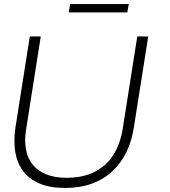

<svg xmlns="http://www.w3.org/2000/svg" viewBox="-20 -910 840 947"><path d="M301 17Q226 17 174.5 -5Q123 -27 93.5 -67Q64 -107 55 -161Q51 -187 51 -215Q51 -246 56 -280L127 -730H181L109 -273Q104 -244 104 -219Q104 -196 108 -175Q115 -131 140 -99.5Q165 -68 207 -50.5Q249 -33 309 -33Q370 -33 417.5 -50Q465 -67 499.5 -98.5Q534 -130 555 -174.5Q576 -219 585 -273L657 -730H711L640 -280Q630 -215 604 -161Q578 -107 536 -67Q494 -27 435 -5Q376 17 301 17ZM319 -849 326 -890H615L608 -849Z"/></svg>

Font: Sora ExtraLight
Style: Italic
Weight: 200
Designer: Jonathan Barnbrook, Juli√°n Moncada
Version: Version 1.000